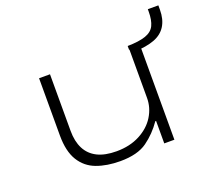

<svg xmlns="http://www.w3.org/2000/svg" viewBox="-110 -761 991 908"><g transform="rotate(-20 385.0 -307.5)"><path d="M350 8Q283 8 231.5 -11Q180 -30 151 -77Q122 -124 122 -204V-492H177V-207Q177 -154 196 -117Q215 -80 253 -61Q291 -42 349 -42Q416 -42 466.5 -68.5Q517 -95 543.5 -138Q570 -181 570 -230V-492H624V0H573V-113H569Q534 -62 485.5 -27Q437 8 350 8ZM589 -456 568 -474V-492Q626 -493 659 -504.5Q692 -516 704.5 -542Q717 -568 717 -611V-623H770V-601Q770 -553 750 -520.5Q730 -488 690 -473Q650 -458 589 -456Z"/></g></svg>

Font: Nunito Sans 7pt Expanded ExtraLight
Style: Regular
Weight: 250
Width: 7
Designer: Vernon Adams
Foundry: Vernon Adams
Version: Version 3.101;gftools[0.9.27]